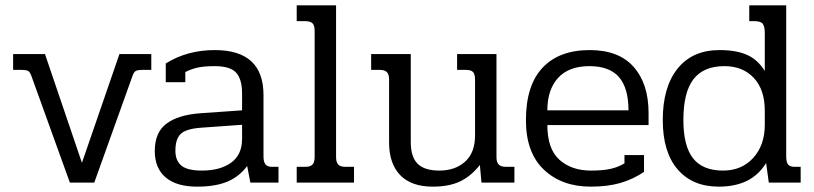

<svg xmlns="http://www.w3.org/2000/svg" viewBox="-20 -682 3039 717"><path d="M97 -399Q92 -413 85 -417Q78 -421 59 -421H29V-480H148L286 -74L426 -480H545V-421H513Q494 -421 487 -417Q480 -413 475 -399L332 0H241Z M558 -118Q558 -188 602 -220.5Q646 -253 727 -259L884 -270V-332Q884 -387 861.5 -411Q839 -435 782 -435Q744 -435 720 -430Q696 -425 672 -413V-375H599V-445Q679 -495 782 -495Q964 -495 964 -327V-98Q964 -77 971.5 -68Q979 -59 996 -59H1020V0H915L903 -62Q873 -22 828.5 -3.5Q784 15 716 15Q639 15 598.5 -19.5Q558 -54 558 -118ZM884 -163V-216L730 -205Q675 -201 655 -182Q635 -163 635 -119Q635 -82 657.5 -63.5Q680 -45 734 -45Q802 -45 843 -74.5Q884 -104 884 -163Z M1088 -59H1120Q1139 -59 1147 -67.5Q1155 -76 1155 -96V-567Q1155 -587 1147 -595Q1139 -603 1120 -603H1088V-662H1235V-96Q1235 -76 1243 -67.5Q1251 -59 1270 -59H1302V0H1088Z M1433 -150V-385Q1433 -404 1425 -412.5Q1417 -421 1398 -421H1366V-480H1514V-151Q1514 -96 1539.5 -70.5Q1565 -45 1621 -45Q1680 -45 1717 -78.5Q1754 -112 1754 -176V-385Q1754 -405 1746.5 -413Q1739 -421 1720 -421H1687V-480H1834V-95Q1834 -76 1842.5 -67.5Q1851 -59 1870 -59H1901V0H1778L1772 -66Q1739 -24 1698 -4.5Q1657 15 1596 15Q1516 15 1474.5 -28Q1433 -71 1433 -150Z M1944 -233Q1944 -363 2006 -429Q2068 -495 2182 -495Q2291 -495 2346.5 -432Q2402 -369 2402 -260V-215H2024Q2024 -126 2069 -85.5Q2114 -45 2187 -45Q2232 -45 2260.5 -51.5Q2289 -58 2312 -72V-103H2385V-40Q2343 -12 2296 1.5Q2249 15 2186 15Q2078 15 2011 -48.5Q1944 -112 1944 -233ZM2327 -270Q2327 -353 2291.5 -394Q2256 -435 2181 -435Q2104 -435 2064 -391Q2024 -347 2024 -270Z M2455 -234Q2455 -357 2510.5 -426Q2566 -495 2667 -495Q2730 -495 2770 -477Q2810 -459 2836 -417V-557Q2836 -583 2828.5 -593Q2821 -603 2797 -603H2778V-662H2916V-98Q2916 -76 2923 -67.5Q2930 -59 2948 -59H2970V0H2851L2841 -73Q2812 -27 2768 -6Q2724 15 2664 15Q2566 15 2510.5 -49.5Q2455 -114 2455 -234ZM2836 -216V-269Q2836 -347 2795 -391Q2754 -435 2685 -435Q2607 -435 2569.5 -386Q2532 -337 2532 -234Q2532 -137 2568 -91Q2604 -45 2680 -45Q2750 -45 2793 -92.5Q2836 -140 2836 -216Z"/></svg>

Font: Pridi Light
Style: Regular
Weight: 300
Designer: Katatrad Team
Foundry: CadsonDemak
Version: Version 1.003